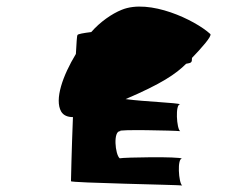

<svg xmlns="http://www.w3.org/2000/svg" viewBox="-20 -877 769 587"><path d="M167 -536C174 -524 187 -519 203 -519C199 -419 197 -327 197 -323C196 -318 521 -312 537 -310C526 -317 521 -395 537 -392C527 -399 358 -396 346 -393C332 -404 325 -478 348 -476C332 -482 515 -478 531 -476C520 -482 515 -560 531 -558C523 -563 423 -566 364 -574C474 -621 518 -651 549 -682C565 -685 567 -685 567 -700C595 -729 629 -767 623 -773C576 -816 437 -882 352 -847C322 -835 286 -810 259 -779C235 -776 218 -773 217 -770C215 -768 214 -746 212 -712C172 -646 146 -573 167 -536Z"/></svg>

Font: Ampere
Style: SuExt
Weight: 400
Version: Version 1